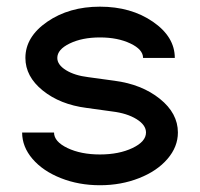

<svg xmlns="http://www.w3.org/2000/svg" viewBox="-20 -542 601 576"><path d="M46.4 -144.5H142.1Q142.1 -117.2 182.4 -97.9Q222.7 -78.6 279.8 -78.6Q336.9 -78.6 377.4 -97.9Q418 -117.2 418 -144.5Q418 -167 389.6 -184.6Q361.3 -202.1 317.4 -207.5L239.3 -218.3Q160.2 -228.5 108.2 -270.5Q56.2 -312.5 56.2 -368.2Q56.2 -431.6 121.8 -476.8Q187.5 -522 279.8 -522Q373 -522 438.7 -476.8Q504.4 -431.6 504.4 -368.2H409.2Q409.2 -393.6 371.1 -411.6Q333 -429.7 279.8 -429.7Q226.6 -429.7 189.2 -411.6Q151.9 -393.6 151.9 -368.2Q151.9 -347.7 178 -331.5Q204.1 -315.4 245.1 -310.5L323.2 -299.8Q405.3 -289.1 459.5 -245.6Q513.7 -202.1 513.7 -144.5Q513.7 -101.6 482.4 -65.2Q451.2 -28.8 397.2 -7.6Q343.3 13.7 279.8 13.7Q216.3 13.7 162.6 -7.6Q108.9 -28.8 77.6 -65.2Q46.4 -101.6 46.4 -144.5Z"/></svg>

Font: Basically A Sans Serif Medium
Style: Regular
Weight: 500
Designer: Hyung-Suk Kim
Foundry: Mental Design
Version: 1.000